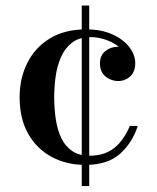

<svg xmlns="http://www.w3.org/2000/svg" viewBox="-20 -574 556 680"><path d="M282 10Q216 10 163.5 -18Q111 -46 80.2 -99.5Q49.5 -153 49.5 -230Q49.5 -297 76.8 -351.2Q104 -405.5 156.5 -437.8Q209 -470 285 -470Q338.5 -470 377.5 -452.5Q416.5 -435 437.8 -407.5Q459 -380 459 -350Q459 -320 441.2 -303.5Q423.5 -287 398 -287Q384 -287 369 -293.5Q354 -300 344 -313.5Q334 -327 334 -349Q334 -378 353.2 -393.2Q372.5 -408.5 398 -408.5Q422 -408.5 440 -393.8Q458 -379 458 -350H432Q432 -370.5 420.2 -387.5Q408.5 -404.5 389 -416.8Q369.5 -429 346.5 -435.8Q323.5 -442.5 301 -442.5Q260.5 -442.5 235 -422.8Q209.5 -403 195.8 -371.2Q182 -339.5 177 -302.5Q172 -265.5 172 -230Q172 -187 178 -149.2Q184 -111.5 198 -83.2Q212 -55 236.2 -38.8Q260.5 -22.5 297 -22.5Q335.5 -22.5 362.5 -36Q389.5 -49.5 408.2 -73.5Q427 -97.5 440 -128H468Q448.5 -68 404.8 -29Q361 10 282 10ZM269.5 85V-554.5H296V85Z"/></svg>

Font: Bodoni Moda 9pt Medium
Style: Regular
Weight: 500
Designer: Owen Earl
Foundry: indestructible type
Version: Version 2.005